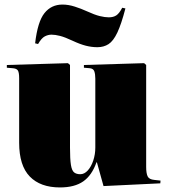

<svg xmlns="http://www.w3.org/2000/svg" viewBox="-20 -808 739 842"><path d="M243 14Q157 14 110.5 -34Q64 -82 64 -182V-465Q64 -491 58 -499.5Q52 -508 34 -509L10 -511V-523L278 -531L287 -523V-160Q287 -110 291 -85Q295 -60 305 -52Q315 -44 332 -44Q350 -44 365 -60.5Q380 -77 389 -104Q398 -131 398 -161V-463Q398 -483 393.5 -495.5Q389 -508 372 -509L348 -511V-523L612 -531L621 -523V-76Q621 -48 627.5 -34.5Q634 -21 657 -19L684 -16L683 -4L434 8L405 -96H403Q383 -39 345 -12.5Q307 14 243 14ZM407 -601Q382 -601 356.5 -607.5Q331 -614 299 -629Q265 -645 243.5 -650.5Q222 -656 206 -656Q191 -656 176.5 -648.5Q162 -641 147 -615L134 -618Q145 -713 175 -750.5Q205 -788 254 -788Q280 -788 308 -779Q336 -770 360 -759Q395 -743 417.5 -737.5Q440 -732 457 -732Q477 -732 490 -740.5Q503 -749 516 -774L530 -771Q512 -702 494.5 -665Q477 -628 456 -614.5Q435 -601 407 -601Z"/></svg>

Font: Display Black
Style: Regular
Weight: 900
Designer: Latin by Veronika Burian and Jose Scaglione. Greek by Irene Vlachou. Cyrillic by Vera Evstafieva.
Foundry: TypeTogether
Version: Version 3.002